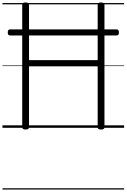

<svg xmlns="http://www.w3.org/2000/svg" viewBox="-20 -1035 1025 1555"><path d="M187 14Q160 14 160 -5V-996Q160 -1006 166.5 -1010.5Q173 -1015 187 -1015Q215 -1015 215 -996V-548H771V-996Q771 -1006 777.5 -1010.5Q784 -1015 798 -1015Q826 -1015 826 -996V-5Q826 5 819.5 9.5Q813 14 798 14Q771 14 771 -5V-498H215V-5Q215 5 208.5 9.5Q202 14 187 14ZM62 -748Q51 -748 47 -754Q43 -760 43 -771Q43 -784 47 -790.5Q51 -797 62 -797H924Q935 -797 939 -790.5Q943 -784 943 -771Q943 -760 939 -754Q935 -748 924 -748ZM0 490H985V500H0ZM0 -20H985V0H0ZM0 -505H985V-500H0ZM0 -1010H985V-1000H0Z"/></svg>

Font: Playwrite ES Guides
Style: Regular
Weight: 400
Designer: Veronika Burian, José Scaglione
Foundry: TypeTogether
Version: Version 1.003